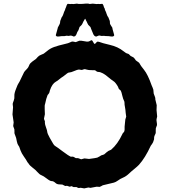

<svg xmlns="http://www.w3.org/2000/svg" viewBox="-20 -1020 938 1057"><path d="M525.4 -789.6Q540.5 -783.2 585 -772.9Q629.4 -762.7 660.2 -737.8Q674.3 -726.1 681.6 -725.1Q689 -723.6 692.9 -718.3Q698.2 -710.9 707 -708Q715.8 -705.1 720.7 -697.8Q726.1 -689.9 728 -687.5Q730 -685.1 736.8 -681.2Q746.6 -675.8 749.5 -668.5Q752.4 -661.1 772.9 -635.7Q793.9 -609.9 814.9 -549.8Q815.9 -546.9 819.8 -538.6Q823.2 -530.3 824.2 -526.4Q825.2 -522.5 825.2 -515.1Q825.2 -508.8 826.2 -504.9Q827.1 -501 830.6 -493.2Q835 -482.9 835 -478.5V-473.1Q841.8 -447.3 842.8 -440.9L841.8 -414.1L845.2 -378.9L841.8 -363.8Q840.8 -358.4 842.8 -347.7Q844.7 -336.9 844.2 -331.1L837.9 -314Q836.9 -309.6 837.4 -301.8Q838.4 -287.1 835.4 -282.7Q833 -277.8 832.5 -276.4Q832 -274.9 830.1 -271Q828.1 -267.1 828.1 -252.9Q822.8 -233.9 816.9 -227.1Q811 -220.2 810.1 -217.8Q779.3 -150.9 745.1 -112.8Q736.3 -103.5 718.3 -88.9Q700.2 -74.2 690.4 -64.5Q673.8 -48.8 657.2 -42Q641.1 -35.2 628.9 -25.9Q616.7 -17.1 606.9 -14.6Q597.2 -11.7 545.9 0Q543.9 1 538.1 4.4Q532.2 7.8 528.8 8.8L512.2 7.8Q480.5 14.2 478 14.2L466.8 12.2Q447.3 17.1 443.8 17.1L426.8 14.2Q424.8 13.2 420.9 14.2Q417 15.1 413.6 15.1Q410.2 15.1 400.9 9.8Q393.1 9.8 384.8 9.8L374 4.9L363.8 7.8L349.1 2.9L338.9 3.9L323.2 -3.9Q320.3 -4.9 307.1 -4.9Q293.9 -4.9 285.6 -12.7Q273.9 -23.4 264.6 -22.9Q255.4 -22.9 237.3 -37.1Q219.2 -51.3 208.5 -55.2Q197.8 -59.1 186.5 -72.3Q175.3 -85.4 159.7 -96.7Q144 -107.9 136.2 -121.1Q130.9 -126.5 127.9 -132.8Q125 -139.2 111.8 -157.7Q98.6 -176.3 92.8 -192.4Q86.9 -209 85.9 -211.9Q85 -214.8 80.6 -220.2Q76.2 -225.6 72.8 -241.2Q69.8 -256.3 68.8 -260.7Q67.9 -265.1 64.5 -272.5Q61 -280.3 60.1 -284.2Q59.1 -288.1 59.6 -295.9Q60.1 -303.7 59.1 -308.1L53.2 -324.2Q52.2 -327.1 53.7 -334.5Q55.2 -341.8 55.2 -346.2L48.8 -390.1L51.8 -429.2L49.8 -448.2Q50.8 -454.1 55.7 -466.3Q60.5 -478.5 59.1 -492.2Q58.1 -505.9 68.4 -531.2Q78.1 -557.1 82 -561.5Q85.9 -565.9 97.7 -591.8Q109.4 -617.2 112.8 -623Q116.7 -628.9 126.5 -638.7Q136.2 -648.4 138.7 -656.2Q141.1 -664.1 146.5 -670.9Q151.9 -677.7 178.2 -695.8Q180.2 -697.8 187.5 -706.1Q194.8 -714.4 206.1 -718.3Q216.8 -722.2 220.7 -724.6Q224.6 -727.1 240.7 -740.2Q256.3 -753.4 277.8 -761.2Q304.7 -770.5 331.5 -776.4Q358.4 -782.2 367.7 -787.6Q377 -793 385.3 -790.5Q394 -788.1 397 -788.1L417 -795.9Q424.8 -796.9 441.9 -793.5Q459 -790 464.8 -791Q470.7 -792 474.6 -794.4Q478 -796.9 481.9 -798.3Q485.8 -799.8 489.3 -794.9Q492.7 -790 496.6 -782.2Q500.5 -774.4 507.3 -782.7Q513.7 -791 517.6 -791Q521.5 -791 525.4 -789.6ZM414.1 -637.2Q406.2 -636.7 388.2 -628.9Q370.1 -621.1 362.8 -621.1Q355 -621.1 348.6 -615.2Q342.3 -609.4 328.6 -599.6Q314.5 -590.8 305.7 -583Q296.9 -575.2 287.6 -570.3Q267.1 -559.1 254.9 -522.9Q253.9 -522 253.4 -517.1Q252.4 -507.3 242.2 -497.1Q234.4 -479 228 -446.8Q225.1 -441.9 226.1 -418.9Q227.1 -396 227.1 -391.1L222.2 -367.2Q222.2 -362.8 227.1 -353V-344.2Q227.1 -335 233.4 -318.4Q239.7 -301.3 239.7 -296.4Q240.7 -284.2 253.9 -261.2Q267.1 -238.3 272.5 -229Q277.3 -219.7 285.2 -215.3Q293 -210.9 324.7 -187Q356.4 -163.1 370.1 -157.2Q373 -157.2 377.9 -157.7Q382.8 -158.2 388.2 -154.8Q394 -150.9 396.5 -149.9Q398.9 -148.9 403.8 -149.4Q408.7 -149.9 412.6 -148.4Q416.5 -147 426.8 -143.1L444.8 -147.9L470.2 -145Q508.3 -149.9 515.6 -152.3Q522.9 -155.3 528.8 -159.2Q534.2 -163.1 537.1 -164.6Q540 -166 544.9 -167Q549.8 -168 553.2 -169.9Q556.6 -171.9 563.5 -178.7Q570.3 -185.5 573.2 -186Q575.2 -189 582 -191.4Q588.9 -193.8 591.8 -195.8Q627.9 -226.6 653.8 -282.2Q654.3 -285.2 660.2 -291Q666 -296.9 666 -306.2V-323.2Q666 -324.2 669.9 -361.8L674.8 -377.9L671.9 -398.9Q670.9 -416 668 -430.7Q665 -445.3 665.5 -452.1Q666 -460.4 662.1 -466.8Q658.2 -473.1 653.3 -493.2Q648.9 -513.2 645 -521Q643.1 -522.9 638.2 -526.9Q633.3 -530.8 632.3 -535.2Q631.8 -540 624 -551.8Q616.2 -563.5 609.9 -569.3Q603 -575.2 598.1 -578.1Q593.8 -581.1 590.8 -583Q587.9 -585 580.1 -591.8Q543.5 -624 521 -624Q514.6 -624 509.8 -628.4Q504.9 -632.8 502.4 -633.3Q500 -633.8 483.4 -633.8Q466.8 -633.8 458 -636.7Q448.7 -639.6 443.8 -639.2L430.7 -634.8ZM311 -897Q311 -905.3 313 -908.2Q314.9 -911.1 316.9 -918Q318.8 -924.8 321.8 -927.7Q324.7 -930.7 329.1 -943.4Q333 -956.1 335.4 -960Q337.9 -963.9 338.9 -968.8Q339.8 -973.6 341.8 -976.1Q342.8 -978 345.2 -985.4Q347.2 -992.7 350.1 -996.1Q351.1 -1000 358.9 -998.5Q367.2 -997.1 371.1 -998Q375 -999 379.4 -998Q383.8 -997.1 391.6 -998.5Q399.4 -1000 402.8 -1000Q407.2 -1000 409.2 -999Q411.1 -998 418.5 -998.5Q425.8 -999 429.7 -998.5Q433.6 -998 439.5 -999Q445.3 -1000 450.2 -1000H459Q464.8 -1001 468.3 -999.5Q471.7 -998 474.1 -998L490.2 -1000Q497.1 -1000 504.4 -998.5Q511.7 -997.1 516.6 -998Q521.5 -999 524.9 -998Q529.3 -997.1 537.1 -998.5Q544.9 -1000 545.9 -996.1Q548.8 -993.2 550.8 -985.4Q552.7 -977.5 554.7 -976.1Q556.6 -974.1 557.1 -969.2Q558.1 -963.9 560.5 -960Q563 -956.1 566.9 -943.4Q571.3 -930.7 574.2 -927.7Q577.1 -924.8 579.1 -918Q581.1 -911.1 583 -908.2Q585 -905.3 585 -897.5Q585 -889.6 586.4 -887.2Q587.9 -884.8 591.8 -877.9Q595.7 -871.1 597.7 -868.7Q599.6 -866.2 599.1 -861.8L608.9 -826.2Q606.4 -816.9 590.8 -819.3Q575.2 -821.8 569.3 -821.3Q563.5 -820.8 555.7 -822.3Q547.9 -823.2 543.9 -822.3Q540 -821.3 533.7 -823.2Q527.3 -825.2 523.9 -824.2L509.8 -818.8Q497.1 -818.8 490.2 -840.3Q488.3 -846.7 486.3 -849.6Q484.4 -852.5 481.9 -860.4Q479 -869.1 478 -871.1Q477.1 -873 471.2 -877.9Q464.8 -882.8 461.9 -890.6Q459 -898.4 457 -901.4Q455.1 -904.3 453.1 -908.2Q451.2 -913.1 450.2 -915.5Q449.2 -918 447.3 -915.5Q445.3 -913.1 443.4 -908.7Q440.9 -904.3 439 -901.4Q437 -898.4 434.1 -890.6Q430.7 -882.8 424.8 -877.9Q418.9 -873 418 -871.6Q417 -870.1 414.6 -861.3Q412.1 -852.5 408.7 -848.6Q405.3 -844.7 402.3 -835Q399.4 -825.2 393.1 -820.8Q388.2 -818.8 386.2 -818.8Q384.3 -818.8 377.4 -822.3Q370.6 -825.7 363.3 -823.2Q356 -821.3 352.1 -822.8Q348.6 -824.2 340.8 -822.3Q333 -820.3 327.1 -821.3Q321.3 -821.8 305.2 -819.3Q289.1 -816.9 287.1 -826.2L296.9 -861.8Q296.9 -867.7 303.7 -878.4Q310.5 -889.2 311 -897Z"/></svg>

Font: AntiqueNobleBold
Style: Bold
Weight: 700
Version: Version 001.000